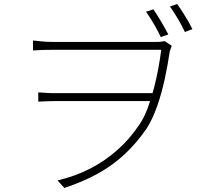

<svg xmlns="http://www.w3.org/2000/svg" viewBox="-20 -872 1040 948"><path d="M737 -826Q754 -802 775 -766.5Q796 -731 811 -702L774 -689Q760 -719 739.5 -754Q719 -789 701 -814ZM855 -852Q872 -828 893.5 -793.5Q915 -759 930 -728L893 -714Q878 -746 857.5 -780.5Q837 -815 819 -840ZM143 -672Q156 -671 182 -668Q208 -665 237 -665Q255 -665 296.5 -665Q338 -665 393 -665Q448 -665 506.5 -665Q565 -665 617.5 -665Q670 -665 707 -665Q744 -665 756 -665Q768 -665 777 -666.5Q786 -668 793 -669L828 -646Q827 -642 824 -635Q821 -628 818 -617Q809 -555 794 -484.5Q779 -414 756.5 -349.5Q734 -285 705 -239Q655 -166 595.5 -110.5Q536 -55 462.5 -14.5Q389 26 298 56L264 19Q352 -2 425 -39.5Q498 -77 559.5 -131.5Q621 -186 669 -258Q691 -290 708.5 -336.5Q726 -383 739.5 -434.5Q753 -486 762 -535.5Q771 -585 776 -626Q761 -626 720.5 -626Q680 -626 625.5 -626Q571 -626 510.5 -626Q450 -626 394.5 -626Q339 -626 297 -626Q255 -626 237 -626Q215 -626 193.5 -625.5Q172 -625 143 -623ZM748 -373Q733 -373 695 -373Q657 -373 605.5 -373Q554 -373 498 -373Q442 -373 391 -373Q340 -373 303 -373Q266 -373 252 -373Q228 -373 208.5 -372Q189 -371 169 -370V-416Q188 -415 208 -413.5Q228 -412 252 -412Q265 -412 303 -412Q341 -412 393 -412Q445 -412 501.5 -412Q558 -412 610 -412Q662 -412 700.5 -412Q739 -412 755 -412Z"/></svg>

Font: Noto Sans SC ExtraLight
Style: Regular
Weight: 250
Designer: Ryoko NISHIZUKA 西塚涼子 (kana, bopomofo & ideographs); Paul D. Hunt (Latin, Greek & Cyrillic); Sandoll Communications 산돌커뮤니
Foundry: Adobe
Version: Version 2.004-H2;hotconv 1.0.118;makeotfexe 2.5.65603